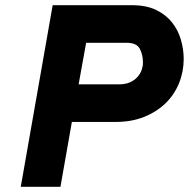

<svg xmlns="http://www.w3.org/2000/svg" viewBox="-20 -720 728 740"><path d="M183 -700H488Q544 -700 582 -681.5Q620 -663 643.5 -633Q667 -603 677.5 -566Q688 -529 688 -493Q688 -444 670 -399.5Q652 -355 618 -322Q584 -289 535.5 -269.5Q487 -250 425 -250H257L213 0H60ZM440 -395Q464 -395 481.5 -403Q499 -411 510 -423.5Q521 -436 526 -450.5Q531 -465 531 -478Q531 -510 518.5 -532.5Q506 -555 469 -555H312L283 -395Z"/></svg>

Font: Overpass Heavy
Style: Italic
Weight: 900
Italic angle: -10°
Designer: Delve Withrington, Dave Bailey
Foundry: Delve Fonts
Version: Version 3.000;DELV;Overpass